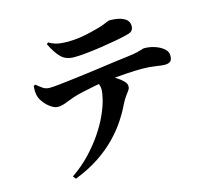

<svg xmlns="http://www.w3.org/2000/svg" viewBox="-117 -916 1233 1123"><g transform="rotate(-15 500.0 -354.0)"><path d="M194 51Q258 7 306 -44Q354 -95 389 -147Q424 -199 446 -247.5Q468 -296 478 -335.5Q488 -375 488 -400Q488 -415 481.5 -431Q475 -447 459 -462L532 -473Q565 -454 590 -438Q615 -422 630 -406.5Q645 -391 645 -375Q645 -362 637 -351Q629 -340 617.5 -324.5Q606 -309 592 -282Q572 -239 540.5 -191Q509 -143 463 -95.5Q417 -48 354 -6Q291 36 208 68ZM216 -365Q198 -365 177 -378.5Q156 -392 139 -412.5Q122 -433 116 -450Q110 -465 109 -483.5Q108 -502 110 -520L121 -525Q142 -507 158.5 -496Q175 -485 198 -485Q219 -485 263.5 -490Q308 -495 366 -502Q424 -509 485.5 -517.5Q547 -526 601 -533.5Q655 -541 692 -545Q725 -549 745 -554Q765 -559 775.5 -562.5Q786 -566 790 -566Q825 -566 856.5 -555Q888 -544 908 -526.5Q928 -509 928 -486Q928 -459 916.5 -450Q905 -441 883 -441Q865 -441 828 -447Q791 -453 746 -453Q705 -453 650.5 -449.5Q596 -446 536 -439Q500 -436 458 -428Q416 -420 378.5 -411.5Q341 -403 320 -396Q294 -387 266.5 -376Q239 -365 216 -365ZM383 -621Q333 -621 304 -650Q275 -679 247 -736L257 -744Q288 -726 316 -722Q344 -718 369 -718Q407 -718 444 -723.5Q481 -729 512.5 -737Q544 -745 563 -750Q587 -757 601 -763Q615 -769 623.5 -772.5Q632 -776 637 -776Q692 -776 723 -759.5Q754 -743 754 -711Q754 -695 745.5 -684Q737 -673 713 -668Q683 -660 639.5 -652Q596 -644 548.5 -637Q501 -630 457.5 -625.5Q414 -621 383 -621Z"/></g></svg>

Font: Noto Serif HK ExtraLight ExtraBold
Style: Regular
Weight: 800
Version: Version 2.003-H1;hotconv 1.1.1;makeotfexe 2.6.0